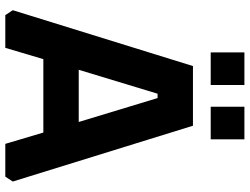

<svg xmlns="http://www.w3.org/2000/svg" viewBox="-126 -792 919 706"><g transform="rotate(90 333.0 -439.5)"><path d="M18 -27.5 223.4 -690H442.8L648 -27.5L630.1 0H509.5L467.9 -139.9H198L156.4 0H36.1ZM237.1 -270H429L341.1 -559.9H325.1ZM173.2 -755.3V-879.2H293V-755.3ZM373 -755.3V-879.2H492.8V-755.3Z"/></g></svg>

Font: Oxanium ExtraLight
Style: Regular
Weight: 200
Designer: Severin Meyer
Version: Version 2.000